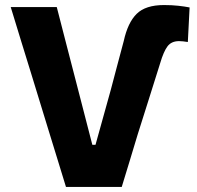

<svg xmlns="http://www.w3.org/2000/svg" viewBox="-20 -741 779 761"><path d="M241.5 0Q225 -53.5 206.5 -114Q188 -174.5 172 -226L103.5 -449.5Q85.5 -507 63.8 -578Q42 -649 22.5 -713H205Q222.5 -645 242.2 -568.5Q262 -492 279.5 -424.5L346 -167H358.5L419 -384.5Q431 -431 444.5 -481Q458 -531 470.5 -578.5Q486.5 -651.5 521.8 -686.2Q557 -721 630 -721Q661 -721 686.2 -718.2Q711.5 -715.5 731.5 -711.5L724.5 -574.5Q703.5 -578 689.5 -578Q659.5 -578 644 -557.5Q628.5 -537 615 -491Q593 -422 569.5 -346.5Q545.5 -270.5 526 -209Q511.5 -160.5 494.8 -105.8Q478 -51 462.5 0Z"/></svg>

Font: Heraclito
Style: Bold
Weight: 700
Designer: Kostas Bartsokas (font) & Cristiano Sobral (main changes)
Foundry: Kostas Bartsokas (font) & Cristiano Sobral (main changes)
Version: Version 1.00;July 8, 2020;FontCreator 13.0.0.2655 64-bit